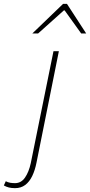

<svg xmlns="http://www.w3.org/2000/svg" viewBox="-138 -744 468 998"><path d="M-60 234Q-78 234 -92 230.5Q-106 227 -118 220L-108 198Q-97 204 -85 206Q-73 208 -60 208Q-28 208 -8 179Q12 150 22 104L140 -478H168L52 100Q44 141 29.5 171Q15 201 -7 217.5Q-29 234 -60 234ZM30 -570 190 -724H210L310 -570H284L198 -690H194L60 -570Z"/></svg>

Font: Source Sans 3 ExtraLight ExtraLight
Style: Italic
Weight: 250
Italic angle: -11°
Version: Version 3.052;hotconv 1.1.0;makeotfexe 2.6.0